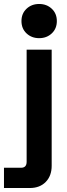

<svg xmlns="http://www.w3.org/2000/svg" viewBox="-74 -746 336 966"><path d="M186 88Q186 139 156 169.5Q126 200 76 200H-54V98H32Q60 98 60 68V-496H186ZM34 -640Q34 -678 59.5 -702Q85 -726 123 -726Q161 -726 186.5 -702Q212 -678 212 -640Q212 -602 186.5 -578Q161 -554 123 -554Q85 -554 59.5 -578Q34 -602 34 -640Z"/></svg>

Font: Space Grotesk Variable
Style: Regular
Weight: 400
Designer: Florian Karsten (Space Grotesk), Colophon Foundry (Space Mono)
Foundry: Florian Karsten
Version: Version 1.106